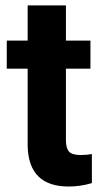

<svg xmlns="http://www.w3.org/2000/svg" viewBox="-20 -678 378 708"><path d="M223.1 -658.2V-528.3H313.5V-424.8H223.1V-161.1Q223.1 -131.8 234.4 -119.1Q245.6 -106.4 277.3 -106.4Q300.8 -106.4 318.8 -109.9V-2.9Q277.3 9.8 233.4 9.8Q85 9.8 82 -140.1V-424.8H4.9V-528.3H82V-658.2Z"/></svg>

Font: Shabnam FD
Style: Bold
Weight: 700
Foundry: DejaVu fonts team - Redesigned by Saber Rastikerdar - Based on Vazir font
Version: Version 5.00;October 20, 2019;FontCreator 12.0.0.2547 64-bit